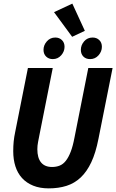

<svg xmlns="http://www.w3.org/2000/svg" viewBox="-20 -1027 641 1059"><path d="M249 12Q200 12 163 -3Q126 -18 101.5 -45Q77 -72 65 -109.5Q53 -147 53 -193Q53 -222 55.5 -247Q58 -272 64 -300L134 -652H271L198 -285Q194 -264 190 -244Q186 -224 186 -204Q186 -156 206.5 -131Q227 -106 267 -106Q290 -106 309 -113.5Q328 -121 343 -140Q358 -159 370 -190Q382 -221 391 -269L467 -652H601L523 -261Q508 -184 483.5 -132Q459 -80 425 -48Q391 -16 347 -2Q303 12 249 12ZM271 -701Q249 -701 234.5 -715Q220 -729 220 -752Q220 -778 238.5 -799Q257 -820 285 -820Q307 -820 321.5 -806Q336 -792 336 -769Q336 -743 317.5 -722Q299 -701 271 -701ZM477 -701Q454 -701 440 -715Q426 -729 426 -752Q426 -778 444 -799Q462 -820 491 -820Q513 -820 527.5 -806Q542 -792 542 -769Q542 -743 523.5 -722Q505 -701 477 -701ZM378 -824 278 -960 379 -1007 448 -857Z"/></svg>

Font: Source Code Pro
Style: Bold Italic
Weight: 700
Italic angle: -11°
Monospace: yes
Designer: Paul D. Hunt, Teo Tuominen
Foundry: Adobe Systems Incorporated
Version: Version 1.050;PS 1.000;hotconv 16.6.51;makeotf.lib2.5.65220